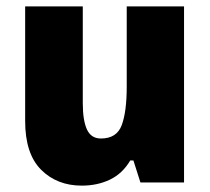

<svg xmlns="http://www.w3.org/2000/svg" viewBox="-20 -573 658 603"><path d="M558 -553V0H421L399 -69H389Q365 -28 325.5 -9Q286 10 237 10Q159 10 109 -40Q59 -90 59 -193V-553H240V-249Q240 -195 253 -166.5Q266 -138 297 -138Q347 -138 362.5 -180.5Q378 -223 378 -300V-553Z"/></svg>

Font: Noto Sans Gurmukhi SemiCondensed Black
Style: Regular
Weight: 900
Width: 4
Designer: Jelle Bosma - Monotype Design Team
Foundry: Monotype Imaging Inc.
Version: Version 2.004; ttfautohint (v1.8.4.7-5d5b)